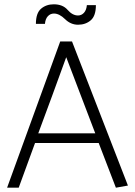

<svg xmlns="http://www.w3.org/2000/svg" viewBox="-20 -873 628 893"><path d="M343 -758Q309 -758 282.5 -784Q256 -810 231 -810Q214 -810 202.5 -797.5Q191 -785 189 -762H147Q147 -812 171 -832.5Q195 -853 230 -853Q272 -853 294.5 -827Q317 -801 343 -801Q359 -801 370.5 -813.5Q382 -826 384 -849H426Q426 -799 402 -778.5Q378 -758 343 -758ZM288 -607Q256 -519 223.5 -430Q191 -341 158 -253H423ZM315 -680 575 -10 519 0 439 -208H143Q124 -157 105 -104Q86 -51 67 0H13L260 -680Z"/></svg>

Font: Palanquin ExtraLight
Style: Regular
Weight: 275
Designer: Pria Ravichandran
Version: Version 1.001